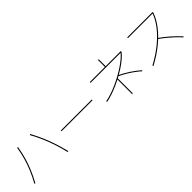

<svg xmlns="http://www.w3.org/2000/svg" viewBox="246 -2114 3507 3507"><g transform="rotate(-45 2000.0 -360.0)"><path d="M910 -3Q878 -138 839 -256.5Q800 -375 751.5 -486.5Q703 -598 641 -710L659 -720Q705 -635 744 -551Q783 -467 816 -380.5Q849 -294 877 -201.5Q905 -109 930 -7ZM71 -25Q135 -139 181.5 -249.5Q228 -360 260.5 -474Q293 -588 313 -712L333 -708Q313 -584 280 -469Q247 -354 200 -242.5Q153 -131 89 -15Z M1100 -350V-370H1900V-350Z M2063 -161Q2131 -173 2208.5 -198.5Q2286 -224 2367.5 -260.5Q2449 -297 2527.5 -340Q2606 -383 2675.5 -430Q2745 -477 2799 -523.5Q2853 -570 2884 -613L2890 -601H2100V-621H2490V-800H2510V-621H2900V-601Q2868 -557 2813.5 -509.5Q2759 -462 2688.5 -414.5Q2618 -367 2538.5 -323Q2459 -279 2376.5 -242.5Q2294 -206 2215 -179.5Q2136 -153 2067 -141ZM2490 80V-314H2510V80ZM2916 -83Q2864 -130 2804 -173.5Q2744 -217 2677.5 -256.5Q2611 -296 2541 -329L2549 -347Q2656 -296 2753.5 -232Q2851 -168 2930 -97Z M3120 -24Q3292 -116 3428.5 -225.5Q3565 -335 3659.5 -456Q3754 -577 3799 -701L3803 -695H3160V-715H3817V-695Q3772 -568 3676.5 -445Q3581 -322 3442.5 -210.5Q3304 -99 3130 -6ZM3887 12Q3830 -50 3774 -102.5Q3718 -155 3658.5 -203.5Q3599 -252 3531 -300L3543 -316Q3645 -243 3729.5 -169Q3814 -95 3901 -2Z"/></g></svg>

Font: M PLUS 1 Thin Thin
Style: Regular
Weight: 250
Version: Version 1.001